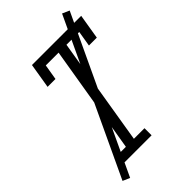

<svg xmlns="http://www.w3.org/2000/svg" viewBox="-272 -893 1051 1051"><g transform="rotate(-45 253.0 -368.0)"><path d="M82 0V-55H172L276 -680H177L162 -590H101L125 -735H506L482 -590H421L436 -680H337L234 -55H316V0ZM68 82 27 64 441 -818 482 -800Z"/></g></svg>

Font: Iosevka Slab Light
Style: Italic
Weight: 300
Italic angle: -9°
Monospace: yes
Designer: Belleve Invis
Foundry: Belleve Invis
Version: Version 11.1.1; ttfautohint (v1.8.3)